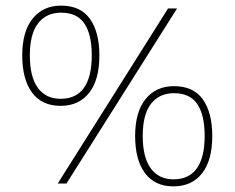

<svg xmlns="http://www.w3.org/2000/svg" viewBox="-20 -652 833 682"><path d="M195 -276Q129 -276 94 -323Q59 -370 59 -455Q59 -540 96 -586Q133 -632 197 -632Q266 -632 299.5 -585Q333 -538 333 -455Q333 -368 296.5 -322Q260 -276 195 -276ZM577 -622H609L216 0H185ZM195 -301Q251 -301 278.5 -340.5Q306 -380 306 -455Q306 -529 280 -568Q254 -607 197 -607Q145 -607 115.5 -569.5Q86 -532 86 -455Q86 -379 114.5 -340Q143 -301 195 -301ZM596 10Q530 10 495 -37Q460 -84 460 -169Q460 -254 497 -300Q534 -346 598 -346Q667 -346 700.5 -299Q734 -252 734 -169Q734 -82 697.5 -36Q661 10 596 10ZM596 -15Q652 -15 679.5 -54.5Q707 -94 707 -169Q707 -243 681 -282Q655 -321 598 -321Q546 -321 516.5 -283.5Q487 -246 487 -169Q487 -93 515.5 -54Q544 -15 596 -15Z"/></svg>

Font: Noto Sans Devanagari Thin
Style: Regular
Weight: 100
Designer: Jelle Bosma - Monotype Design Team
Foundry: Monotype Imaging Inc.
Version: Version 2.004; ttfautohint (v1.8.4.7-5d5b)